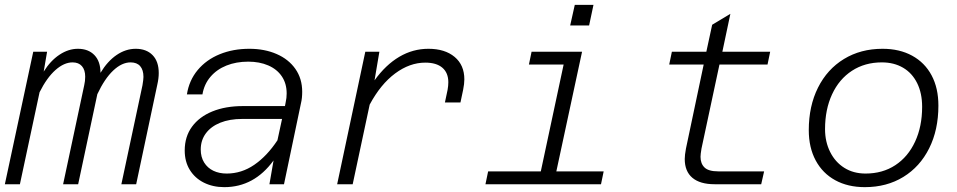

<svg xmlns="http://www.w3.org/2000/svg" viewBox="-24 -759 3944 791"><path d="M567 -442Q567 -471 553.5 -486.5Q540 -502 514 -502Q478 -502 442.5 -468.5Q407 -435 377 -371L298 0H236L323 -408Q327 -425 327 -443Q327 -471 313.5 -486.5Q300 -502 275 -502Q240 -502 204.5 -470.5Q169 -439 139 -379L58 0H-4L113 -546H170L156 -464Q184 -509 221 -533.5Q258 -558 297 -558Q340 -558 365 -532Q390 -506 390 -459Q419 -507 456.5 -532.5Q494 -558 535 -558Q579 -558 604.5 -532Q630 -506 630 -458Q630 -436 624 -410L537 0H476L563 -408Q567 -432 567 -442Z M1103 -98Q1023 12 900 12Q853 12 816 -6.5Q779 -25 758 -59Q737 -93 737 -139Q737 -196 767 -237Q797 -278 851 -300Q905 -322 977 -322H1150L1153 -338Q1157 -355 1157 -374Q1157 -415 1137 -444.5Q1117 -474 1081 -489.5Q1045 -505 999 -505Q949 -505 909 -489Q869 -473 843 -442.5Q817 -412 810 -370H746Q755 -428 790.5 -470.5Q826 -513 881 -535.5Q936 -558 1003 -558Q1066 -558 1115.5 -536.5Q1165 -515 1193 -475Q1221 -435 1221 -381Q1221 -354 1216 -334L1146 0H1086ZM910 -44Q971 -44 1023.5 -80Q1076 -116 1119 -181L1138 -269H974Q922 -269 883.5 -253.5Q845 -238 824 -209.5Q803 -181 803 -143Q803 -112 817 -89.5Q831 -67 855 -55.5Q879 -44 910 -44Z M1823 -420Q1823 -459 1798.5 -480Q1774 -501 1728 -501Q1664 -501 1604 -456.5Q1544 -412 1499 -328L1429 0H1365L1481 -546H1539L1519 -428Q1565 -492 1621 -525Q1677 -558 1741 -558Q1809 -558 1849 -524.5Q1889 -491 1889 -432Q1889 -414 1884 -389L1873 -337H1809L1820 -389Q1823 -406 1823 -420Z M1987 -53H2204L2298 -493H2155L2166 -546H2374L2268 -53H2463L2452 0H1976ZM2344 -739H2421L2403 -654H2325Z M2797 -104Q2797 -120 2802 -147L2875 -493H2733L2744 -546H2886L2910 -657L2985 -702L2952 -546H3149L3138 -493H2940L2866 -147Q2862 -123 2862 -113Q2862 -85 2878.5 -69Q2895 -53 2935 -53H3124L3112 0H2920Q2860 0 2828.5 -26.5Q2797 -53 2797 -104Z M3308 -223Q3308 -322 3346 -398Q3384 -474 3453 -516Q3522 -558 3612 -558Q3682 -558 3734 -529.5Q3786 -501 3814 -448.5Q3842 -396 3842 -324Q3842 -224 3804 -148Q3766 -72 3697.5 -30Q3629 12 3539 12Q3469 12 3417 -16.5Q3365 -45 3336.5 -98Q3308 -151 3308 -223ZM3542 -44Q3612 -44 3664.5 -78.5Q3717 -113 3746 -175.5Q3775 -238 3775 -319Q3775 -375 3754.5 -416.5Q3734 -458 3696.5 -480Q3659 -502 3609 -502Q3539 -502 3486 -467.5Q3433 -433 3404 -370.5Q3375 -308 3375 -227Q3375 -175 3396 -133Q3417 -91 3454.5 -67.5Q3492 -44 3542 -44Z"/></svg>

Font: Azeret Mono Light
Style: Italic
Weight: 300
Italic angle: -12°
Designer: Martin Vácha
Foundry: Displaay
Version: Version 1.000; Glyphs 3.0.3, build 3074